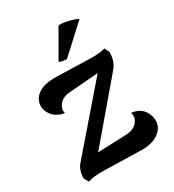

<svg xmlns="http://www.w3.org/2000/svg" viewBox="-180 -838 861 951"><g transform="rotate(-30 250.0 -363.0)"><path d="M409 -711 256 -570Q222 -572 213 -579L303 -735Q323 -738 361 -728.5Q399 -719 409 -711ZM428 -174Q457 -162 471 -137Q485 -112 485 -88Q485 -47 449 -20.5Q413 6 349 5L140 0Q81 -2 47 10L32 -16Q32 -65 59 -94L353 -434L185 -421Q144 -418 123 -390Q106 -367 114 -344Q95 -346 84 -352Q57 -363 42 -386Q27 -409 27 -430Q27 -472 62.5 -497Q98 -522 170 -520L352 -515Q413 -513 443 -523L456 -494Q456 -444 430 -412L159 -93L324 -99Q375 -102 394 -137Q406 -155 398 -181Q416 -178 428 -174Z"/></g></svg>

Font: Arima Koshi Semi Bold
Style: Regular
Weight: 600
Designer: Joana Correia and Natanael Gama
Foundry: NDISCOVER
Version: Version 1.019;PS 001.019;hotconv 1.0.88;makeotf.lib2.5.64775